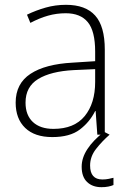

<svg xmlns="http://www.w3.org/2000/svg" viewBox="-20 -559 533 797"><path d="M254 -539Q335 -539 375 -494.5Q415 -450 415 -353V0H384L377 -98H375Q352 -52 311 -21Q270 10 197 10Q124 10 84.5 -28Q45 -66 45 -133Q45 -212 106.5 -252.5Q168 -293 282 -299L375 -305V-345Q375 -430 344.5 -467Q314 -504 253 -504Q215 -504 179.5 -494Q144 -484 106 -464L92 -498Q129 -516 169.5 -527.5Q210 -539 254 -539ZM375 -272 286 -268Q191 -263 138.5 -231Q86 -199 86 -133Q86 -81 116.5 -52.5Q147 -24 202 -24Q288 -24 331.5 -77Q375 -130 375 -219ZM354 128Q354 186 405 186Q419 186 431 183.5Q443 181 451 179V209Q442 213 429.5 215.5Q417 218 401 218Q364 218 341.5 196.5Q319 175 319 133Q319 96 343 59.5Q367 23 412 -12L435 0Q403 28 378.5 59.5Q354 91 354 128Z"/></svg>

Font: Noto Sans Disp ExtLt
Style: Regular
Weight: 200
Designer: Monotype Design Team
Foundry: Monotype Imaging Inc.
Version: Version 2.000;GOOG;noto-source:20170915:90ef993387c0